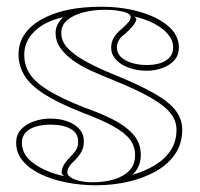

<svg xmlns="http://www.w3.org/2000/svg" viewBox="-20 -535 593 570"><path d="M265 15Q219 15 176.5 6.5Q134 -2 100.5 -18Q67 -34 47.5 -57.5Q28 -81 28 -111Q28 -136 43 -151.5Q58 -167 81.5 -175Q105 -183 130 -183Q157 -183 179.5 -175Q202 -167 215.5 -152Q229 -137 229 -115Q229 -100 223.5 -88Q218 -76 205 -62Q191 -49 185.5 -40.5Q180 -32 180 -22Q180 -16 188.5 -9.5Q197 -3 214 1.5Q231 6 256 6Q290 6 318.5 -2.5Q347 -11 364 -28.5Q381 -46 381 -75Q381 -100 366.5 -120Q352 -140 317.5 -159.5Q283 -179 224 -201Q153 -229 111.5 -255.5Q70 -282 52.5 -311Q35 -340 35 -373Q35 -438 101.5 -476.5Q168 -515 281 -515Q342 -515 394.5 -500Q447 -485 479 -458Q511 -431 511 -394Q511 -371 497.5 -356Q484 -341 462 -333Q440 -325 416 -325Q396 -325 377.5 -329.5Q359 -334 344 -342.5Q329 -351 319.5 -364Q310 -377 310 -394Q310 -424 340 -448Q356 -462 362 -470Q368 -478 368 -485Q368 -489 363 -493Q358 -497 348.5 -499.5Q339 -502 325 -504Q311 -506 292 -506Q258 -506 228.5 -498.5Q199 -491 180.5 -476Q162 -461 162 -437Q162 -411 183 -390Q204 -369 239.5 -350Q275 -331 320 -313Q396 -282 440 -256.5Q484 -231 502.5 -205.5Q521 -180 521 -150Q521 -108 499.5 -77Q478 -46 442 -26Q406 -6 360.5 4.5Q315 15 265 15ZM170 -12Q166 -16 164.5 -18Q163 -20 163 -22Q163 -35 170.5 -47Q178 -59 192 -73Q204 -85 208 -94Q212 -103 212 -115Q212 -140 189.5 -152.5Q167 -165 130 -165Q107 -165 87.5 -159.5Q68 -154 56.5 -142Q45 -130 45 -111Q45 -75 80.5 -49.5Q116 -24 170 -12ZM373 -16Q411 -27 440.5 -45Q470 -63 487 -89Q504 -115 504 -150Q504 -176 486.5 -198.5Q469 -221 427.5 -245Q386 -269 314 -298Q279 -312 248.5 -326Q218 -340 195 -357Q172 -374 158.5 -393.5Q145 -413 145 -437Q145 -450 151 -462.5Q157 -475 168 -484Q113 -472 82.5 -442Q52 -412 52 -373Q52 -341 68.5 -315.5Q85 -290 124.5 -266Q164 -242 230 -216Q276 -200 314 -181Q352 -162 375 -136.5Q398 -111 398 -75Q398 -57 391.5 -42Q385 -27 373 -16ZM416 -342Q438 -342 455.5 -347.5Q473 -353 483.5 -364.5Q494 -376 494 -394Q494 -415 479.5 -432.5Q465 -450 439.5 -464Q414 -478 378 -486Q382 -483 383.5 -481Q385 -479 385 -477Q382 -467 374 -457.5Q366 -448 352 -435Q338 -425 332.5 -415Q327 -405 327 -394Q327 -377 339.5 -365.5Q352 -354 372 -348Q392 -342 416 -342Z"/></svg>

Font: Kalnia Glaze Thin SemiBold
Style: Regular
Weight: 600
Version: Version 1.110